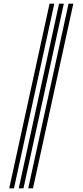

<svg xmlns="http://www.w3.org/2000/svg" viewBox="-20 -820 447 1040"><path d="M132.9 200 351.3 -800H377.1L158.7 200ZM30 200 248.4 -800H274.1L55.7 200ZM81.5 200 299.9 -800H325.6L107.2 200Z"/></svg>

Font: Big Shoulders Inline Text SC Thin
Style: Regular
Weight: 100
Designer: Patric King
Foundry: XO Type Co
Version: Version 2.002